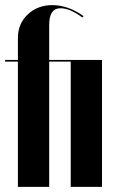

<svg xmlns="http://www.w3.org/2000/svg" viewBox="-20 -729 463 749"><path d="M0 -495.1H49.8V-581.1Q49.8 -636.2 88.1 -672.6Q126.5 -709 184.1 -709Q245.6 -709 306.2 -666L300.8 -661.1Q252.9 -696.8 215.8 -696.8Q171.9 -696.8 171.9 -631.8V-495.1H377.9V0H255.9V-488.8H171.9V0H49.8V-488.8H0Z"/></svg>

Font: Moniqa Black Display
Style: Regular
Weight: 900
Designer: Rajesh Rajput
Foundry: Rajesh Rajput
Version: Version 1.000